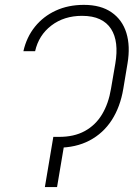

<svg xmlns="http://www.w3.org/2000/svg" viewBox="-20 -757 541 777"><path d="M206.5 -203.1H217.3Q279.3 -202.6 323 -226.6Q366.7 -250.5 393.1 -294.4Q419.4 -338.4 429.2 -397.9L446.8 -500.5Q454.1 -543.9 450 -579.3Q445.8 -614.7 429.4 -640.1Q413.1 -665.5 384 -679.2Q355 -692.9 312 -692.9Q239.3 -692.9 188 -653.8Q136.7 -614.7 122.1 -549.8H74.7Q87.4 -606.4 121.3 -648.7Q155.3 -690.9 205.8 -714.1Q256.3 -737.3 319.3 -737.3Q388.2 -737.3 431.6 -707Q475.1 -676.8 491.5 -623.5Q507.8 -570.3 496.1 -500.5L479 -397.9Q466.8 -324.7 432.4 -271.2Q397.9 -217.8 342.5 -188.5Q287.1 -159.2 212.4 -159.2H199.7ZM245.1 -203.1 210.9 0H161.6L195.8 -203.1Z"/></svg>

Font: Inter 24pt ExtraLight
Style: Italic
Weight: 250
Italic angle: -9.3988°
Version: Version 4.001;git-66647c0bb